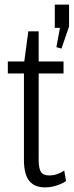

<svg xmlns="http://www.w3.org/2000/svg" viewBox="-20 -807 320 834"><path d="M176 7Q130 7 107 -21.5Q84 -50 84 -112V-529L103 -671H148V-113Q148 -75 158 -60Q168 -45 194 -45Q212 -45 228 -50.5Q244 -56 259 -66L267 -21Q255 -12 239.5 -6Q224 0 208.5 3.5Q193 7 176 7ZM14 -540H256V-488H14ZM280 -787V-692L247 -596L225 -602L254 -760L274 -686H218V-787Z"/></svg>

Font: Pathway Extreme Condensed ExtraLight
Style: Regular
Weight: 250
Width: 3
Version: Version 1.001;gftools[0.9.26]